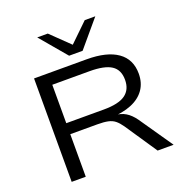

<svg xmlns="http://www.w3.org/2000/svg" viewBox="-162 -1088 1174 1230"><g transform="rotate(-20 425.5 -472.5)"><path d="M117 0V-705H476Q613 -705 685.5 -654Q758 -603 758 -505Q758 -442 726.5 -397Q695 -352 635.5 -327.5Q576 -303 491 -300L501 -308L522 -307Q563 -305 595 -286Q627 -267 655 -228L812 0H703L555 -220Q536 -247 517 -262.5Q498 -278 470 -284Q442 -290 398 -290H213V0ZM213 -365H469Q570 -365 616 -398Q662 -431 662 -498Q662 -566 615.5 -596.5Q569 -627 467 -627H213ZM378 -765 226 -945H298L424 -823L550 -945H622L470 -765Z"/></g></svg>

Font: Nunito Sans 10pt Expanded
Style: Regular
Weight: 400
Width: 7
Designer: Vernon Adams
Foundry: Vernon Adams
Version: Version 3.101;gftools[0.9.27]